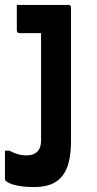

<svg xmlns="http://www.w3.org/2000/svg" viewBox="-21 -556 391 776"><path d="M255 -536Q259 -536 261.5 -534.5Q264 -533 265 -531Q266 -529 266 -525Q266 -472 266 -421Q266 -370 266 -319Q266 -268 266 -215Q266 -162 266 -106Q266 -50 266 12Q266 63 257 99Q248 135 229 157.5Q210 180 182 190Q154 200 116 200Q86 200 62.5 196.5Q39 193 24.5 187.5Q10 182 2 175Q1 173 0 171.5Q-1 170 -1 167Q-1 140 -1 109.5Q-1 79 -1 53H17Q31 60 41.5 64Q52 68 63 70Q74 72 87 72Q101 72 112 68Q123 64 130 57Q135 51 138.5 44.5Q142 38 143.5 29Q145 20 145 9Q145 -58 145 -114.5Q145 -171 145 -221.5Q145 -272 145 -320.5Q145 -369 145 -422H138Q131 -422 121.5 -422Q112 -422 100.5 -422Q89 -422 78.5 -422Q68 -422 58 -422Q53 -422 50 -425Q47 -428 47 -433Q47 -459 47 -484.5Q47 -510 47 -536Q80 -536 109 -536Q138 -536 163.5 -536Q189 -536 212 -536Q235 -536 255 -536Z"/></svg>

Font: Recursive SemiBold
Style: Regular
Weight: 600
Version: Version 1.085